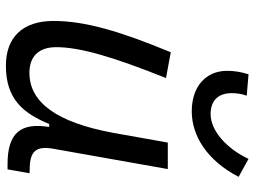

<svg xmlns="http://www.w3.org/2000/svg" viewBox="-122 -698 831 626"><g transform="rotate(90 293.0 -385.5)"><path d="M194.8 10.3C304.7 10.3 350.1 -47.4 384.8 -130.9H394.5C379.9 -40 411.6 4.9 515.6 4.9H532.7L545.4 -66.9L528.8 -67.4C471.7 -68.4 455.6 -89.4 465.8 -146L531.7 -517.6H445.3L413.1 -336.4V-336.9C379.4 -157.2 315.4 -66.4 217.8 -66.4C164.1 -66.4 134.3 -97.2 134.3 -153.8C134.3 -231.9 166 -338.9 234.9 -511.7L150.9 -527.3C82.5 -362.3 48.8 -248 48.8 -145C48.8 -45.4 101.1 10.3 194.8 10.3ZM343.3 -595.7C423.8 -595.7 503.9 -646 557.1 -748.5L498.5 -780.8C465.3 -710 407.2 -657.2 352.5 -657.2C307.1 -657.2 284.2 -683.1 284.2 -726.1C284.2 -740.7 286.1 -757.3 292.5 -774.9L222.7 -780.8C214.8 -755.9 211.4 -732.9 211.4 -710.9C211.4 -642.1 262.2 -595.7 343.3 -595.7Z"/></g></svg>

Font: Cascadia Code PL SemiLight
Style: Italic
Weight: 350
Italic angle: -10°
Monospace: yes
Designer: Aaron Bell
Foundry: Saja Typeworks
Version: Version 2404.023